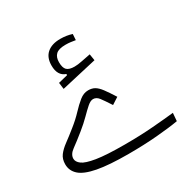

<svg xmlns="http://www.w3.org/2000/svg" viewBox="-141 -743 868 877"><g transform="rotate(-30 293.0 -304.5)"><path d="M293.5 1.5Q191.4 1.5 131.1 -10Q70.8 -21.5 44.9 -44.7Q19 -67.9 19 -102.1Q19 -129.9 33.2 -148.7Q47.4 -167.5 72 -185.5Q96.7 -203.6 128.9 -229.5Q161.6 -255.4 186 -281.5Q210.4 -307.6 232.4 -325.2Q254.4 -342.8 278.3 -342.8Q298.3 -342.8 312.5 -334.5Q326.7 -326.2 341.8 -306.2Q356.9 -286.1 379.4 -250.5L343.8 -227.5Q320.3 -263.7 307.6 -280.3Q294.9 -296.9 277.8 -296.9Q264.2 -296.9 247.1 -282Q230 -267.1 207.3 -244.1Q184.6 -221.2 154.3 -196.8Q116.2 -166 90.1 -147.2Q64 -128.4 64 -105.5Q64 -88.9 82.5 -75Q101.1 -61 152.1 -52.7Q203.1 -44.4 300.3 -44.4Q382.8 -44.4 450.2 -49.8Q517.6 -55.2 562.5 -60.1L559.1 -18.1Q514.6 -10.3 444.6 -4.4Q374.5 1.5 293.5 1.5ZM185.1 -404.3 180.7 -438.5 230 -450.7V-457Q190.4 -470.2 190.4 -523.9Q190.4 -566.4 215.6 -588.1Q240.7 -609.9 285.6 -609.9Q318.4 -609.9 346.7 -600.6L344.7 -569.3Q332 -571.3 320.3 -573Q308.6 -574.7 293 -574.7Q256.8 -574.7 242.2 -560.8Q227.5 -546.9 227.5 -520.5Q227.5 -490.7 239.5 -479Q251.5 -467.3 279.8 -467.3Q296.9 -467.3 320.3 -472.2Q343.8 -477.1 367.2 -481.4L372.6 -447.3Z"/></g></svg>

Font: Cascadia Code NF ExtraLight
Style: Regular
Weight: 200
Monospace: yes
Designer: Aaron Bell
Foundry: Saja Typeworks
Version: Version 2404.023; ttfautohint (v1.8.4)